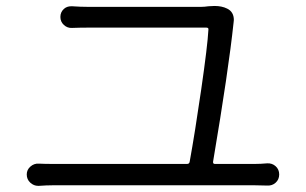

<svg xmlns="http://www.w3.org/2000/svg" viewBox="-20 -684 1021 641"><path d="M691.4 -144.5Q690.4 -136.7 697.3 -136.7H831.1Q849.6 -136.7 872.1 -138.7Q888.7 -139.6 900.4 -128.9Q912.1 -118.2 912.1 -101.6Q912.1 -85 900.4 -74.2Q888.7 -63.5 872.1 -64.5Q849.6 -65.4 831.1 -65.4H155.3Q135.7 -65.4 109.4 -63.5Q108.4 -63.5 107.4 -63.5Q92.8 -63.5 81.1 -74.2Q69.3 -85 69.3 -101.6Q69.3 -117.2 81.5 -127.9Q93.8 -138.7 109.4 -137.7Q129.9 -136.7 155.3 -136.7H604.5Q612.3 -136.7 613.3 -144.5Q630.9 -241.2 651.9 -386.2Q672.9 -531.2 675.8 -585Q676.8 -591.8 668.9 -591.8H274.4Q248 -591.8 220.7 -590.8Q205.1 -589.8 193.4 -600.6Q181.6 -611.3 181.6 -627.4Q181.6 -643.6 193.4 -654.3Q203.1 -663.1 217.8 -663.1Q218.8 -663.1 220.7 -663.1Q249 -661.1 273.4 -661.1H651.4Q662.1 -661.1 675.8 -663.1Q686.5 -664.1 696.3 -664.1Q720.7 -664.1 738.3 -655.3Q760.7 -644.5 760.7 -617.2Q760.7 -613.3 759.8 -608.4Q743.2 -451.2 691.4 -144.5Z"/></svg>

Font: Gen Jyuu Gothic P Normal
Style: Regular
Weight: 300
Designer: [Source Han Sans]
Ryoko NISHIZUKA  (kana & ideographs); Paul D. Hunt (Latin, Greek & Cyrillic); Wenlong ZHANG  (bopomofo
Version: Version 1.002.20150607